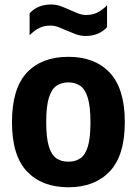

<svg xmlns="http://www.w3.org/2000/svg" viewBox="-20 -802 593 833"><path d="M276.5 10.5Q162.5 10.5 97.2 -58Q32 -126.5 32 -271.5Q32 -418 96.5 -486.8Q161 -555.5 276.5 -555.5Q392 -555.5 456.8 -486Q521.5 -416.5 521.5 -272.5Q521.5 -127 456 -58.2Q390.5 10.5 276.5 10.5ZM276.5 -100.5Q307 -100.5 328.5 -115Q350 -129.5 361.2 -166.5Q372.5 -203.5 372.5 -270.5Q372.5 -339.5 361 -377.2Q349.5 -415 328 -429.8Q306.5 -444.5 276.5 -444.5Q246.5 -444.5 225 -429.8Q203.5 -415 192 -377.8Q180.5 -340.5 180.5 -273Q180.5 -204.5 191.8 -167.2Q203 -130 224.5 -115.2Q246 -100.5 276.5 -100.5ZM352 -646Q328.5 -646 308 -653.8Q287.5 -661.5 268 -670Q250.5 -678 233.5 -684.5Q216.5 -691 199 -691Q172.5 -691 151.2 -681Q130 -671 108.5 -649V-744.5Q144 -782.5 201 -782.5Q224.5 -782.5 245 -774.8Q265.5 -767 285 -758Q302.5 -750 319.5 -743.5Q336.5 -737 354 -737Q380.5 -737 401.8 -747.2Q423 -757.5 444.5 -779V-684Q409 -646 352 -646Z"/></svg>

Font: Encode Sans Semi Condensed
Style: Bold
Weight: 700
Width: 4
Designer: Multiple Designers
Foundry: Impallari Type
Version: Version 3.000; ttfautohint (v1.8.3) -l 8 -r 50 -G 200 -x 14 